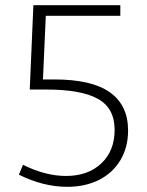

<svg xmlns="http://www.w3.org/2000/svg" viewBox="-20 -715 568 742"><path d="M240 7Q147 7 53 -40L69 -78Q156 -35 235 -35Q320 -35 371.5 -83.5Q423 -132 423 -213Q423 -297 358.5 -333Q294 -369 158 -369H95L109 -695H445V-654H157L146 -408H190Q335 -408 405 -358Q475 -308 475 -211Q475 -145 445 -95.5Q415 -46 362 -19.5Q309 7 240 7Z"/></svg>

Font: Bitter Light
Style: Regular
Weight: 300
Designer: Sol Matas, and Bitter project Authors
Foundry: Sol Matas
Version: Version 2.001